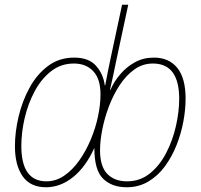

<svg xmlns="http://www.w3.org/2000/svg" viewBox="-20 -780 849 810"><path d="M174 10Q108 10 75.5 -36.5Q43 -83 43 -163Q43 -223 58.5 -288.5Q74 -354 105 -410.5Q136 -467 183 -502Q230 -537 293 -537Q355 -537 385.5 -502Q416 -467 422 -420H424Q429 -446 434.5 -475.5Q440 -505 446 -531L495 -760H521L470 -522Q465 -497 458 -464Q451 -431 444 -401H446Q461 -436 487.5 -467Q514 -498 549.5 -517.5Q585 -537 629 -537Q693 -537 728 -493.5Q763 -450 763 -364Q763 -318 753.5 -267Q744 -216 724.5 -167Q705 -118 675.5 -78Q646 -38 605.5 -14Q565 10 515 10Q452 10 415 -26Q378 -62 378 -156Q342 -76 288.5 -33Q235 10 174 10ZM176 -15Q216 -15 251 -39Q286 -63 314 -102.5Q342 -142 362.5 -190.5Q383 -239 393.5 -289Q404 -339 404 -382Q404 -447 373.5 -479.5Q343 -512 292 -512Q237 -512 195.5 -479.5Q154 -447 126 -394.5Q98 -342 84 -281.5Q70 -221 70 -164Q70 -15 176 -15ZM516 -15Q571 -15 612.5 -48.5Q654 -82 681.5 -135.5Q709 -189 722.5 -249.5Q736 -310 736 -363Q736 -512 625 -512Q582 -512 547 -487Q512 -462 485 -421Q458 -380 439.5 -331Q421 -282 411.5 -233.5Q402 -185 402 -146Q402 -78 432.5 -46.5Q463 -15 516 -15Z"/></svg>

Font: Noto Sans SemiCondensed Thin
Style: Italic
Weight: 100
Width: 4
Italic angle: -12°
Designer: Monotype Design Team
Foundry: Monotype Imaging Inc.
Version: Version 2.013; ttfautohint (v1.8.4.7-5d5b)